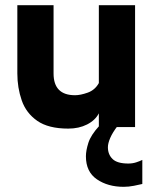

<svg xmlns="http://www.w3.org/2000/svg" viewBox="-20 -492 589 742"><path d="M502 -472V-1H362V-54Q348 -27 316.5 -11Q285 5 244 5Q167 5 124 -25Q81 -55 64 -104Q47 -153 47 -208V-472H187V-208Q187 -124 270 -124Q291 -124 319 -134Q347 -144 362 -171V-472ZM458 230Q397 230 354.5 201Q312 172 312 112Q312 90 321.5 60Q331 30 364 -6H435Q415 20 406 41Q397 62 397 77Q397 105 415 122.5Q433 140 476 140Q492 140 506 135.5Q520 131 530 126V219Q518 222 497.5 226Q477 230 458 230Z"/></svg>

Font: Lil Grotesk Black
Style: Regular
Weight: 900
Designer: Bastien Sozeau
Foundry: NBR — Bastien Sozeau
Version: Version 3.003; ttfautohint (v1.8.4.7-5d5b);gftools[0.9.33]